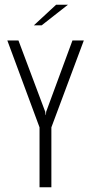

<svg xmlns="http://www.w3.org/2000/svg" viewBox="-20 -791 385 811"><path d="M147 0V-253L11 -620H58L171 -319L173 -305H174L175 -319L286 -620H334L197 -253V0ZM123 -684 217 -771H267L156 -684Z"/></svg>

Font: Smooch Sans Thin
Style: Regular
Weight: 400
Version: Version 1.010